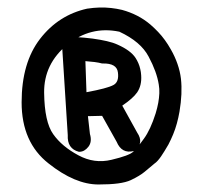

<svg xmlns="http://www.w3.org/2000/svg" viewBox="-20 -614 540 516"><path d="M214.8 -590.8Q231.4 -593.3 247.3 -593.8Q263.2 -594.2 278.6 -592.5Q293.9 -590.8 308.1 -587.4Q329.6 -581.5 348.6 -571.8Q367.7 -562 384.3 -547.9Q395 -538.6 404.8 -528.3Q414.6 -518.1 423.1 -506.3Q431.6 -494.6 439 -481.4Q450.2 -461.9 457 -442.1Q463.9 -422.4 466.3 -402.3Q470.7 -363.3 462.4 -314Q459.5 -297.4 455.3 -282.2Q451.2 -267.1 445.3 -252.9Q439.5 -238.8 432.6 -225.6Q426.8 -215.8 422.1 -208Q417.5 -200.2 412.8 -193.6Q408.2 -187 403.8 -182.1Q399.4 -177.2 395 -174.3Q380.9 -162.6 368.7 -152.3Q356 -141.6 331.5 -129.9Q318.8 -124 297.4 -121.1Q275.9 -118.2 244.6 -118.2Q181.6 -118.2 110.4 -174.8Q38.1 -231.4 38.1 -338.9Q38.1 -445.3 87.6 -509.5Q137.2 -573.7 214.4 -590.8ZM300.8 -528.8Q223.6 -544.9 161.1 -494.1Q97.7 -442.4 98.6 -364.7Q99.6 -286.1 123 -253.4Q146.5 -220.2 190.4 -196.8Q233.4 -173.3 279.8 -184.6Q327.1 -195.8 337.9 -206.1Q343.3 -211.4 350.6 -220.2Q357.9 -229 366.7 -241.2Q384.3 -265.1 398.4 -309.6Q402.8 -324.2 405.3 -337.6Q407.7 -351.1 408.2 -363.3Q408.7 -375.5 406.7 -386.7Q401.4 -420.9 379.4 -461.9Q358.4 -502 300.8 -528.8ZM180.2 -514.6Q207 -513.2 228.8 -510.3Q250.5 -507.3 267.3 -503.4Q284.2 -499.5 295.9 -494.1Q331.1 -478.5 344.2 -458.5Q348.6 -451.7 351.8 -444.3Q355 -437 356.9 -428.7Q358.9 -420.4 359.4 -411.6Q361.3 -384.3 348.6 -365.7Q342.8 -357.4 332.8 -348.6Q322.8 -339.8 308.6 -330.1L348.6 -257.8Q368.2 -229 341.3 -209L340.3 -208.5L339.4 -208Q307.1 -200.2 293.5 -232.9L254.4 -302.7L216.3 -301.8L221.7 -253.9Q228 -232.9 217.5 -219.5Q207 -206.1 193.4 -206.1H192.9H191.9Q160.2 -214.4 162.1 -251L147.5 -481V-481.4Q147.9 -497.1 156.5 -505.9Q165 -514.6 179.7 -514.6ZM254.4 -443.4Q245.6 -445.8 234.1 -447.3Q222.7 -448.7 209.5 -449.7L212.4 -366.2Q268.6 -376.5 285.2 -385.7Q300.3 -394 296.9 -419.4Q293.9 -444.3 255.9 -443.4H255.4Z"/></svg>

Font: NaikaiFont
Style: SemiBold
Weight: 600
Version: Version 1.89